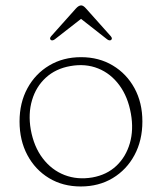

<svg xmlns="http://www.w3.org/2000/svg" viewBox="-20 -681 600 712"><path d="M280.5 -469Q347 -469 398.2 -438.2Q449.5 -407.5 478.8 -353.8Q508 -300 508 -230.5Q508 -160.5 478.8 -106Q449.5 -51.5 398 -20.5Q346.5 10.5 279.5 10.5Q213 10.5 161.8 -20.5Q110.5 -51.5 81.5 -106Q52.5 -160.5 52.5 -230.5Q52.5 -300 81.8 -353.8Q111 -407.5 162.5 -438.2Q214 -469 280.5 -469ZM322.5 -23Q376 -32.5 411.5 -66Q447 -99.5 461.5 -149.8Q476 -200 465.5 -259Q454.5 -322 422.5 -365.2Q390.5 -408.5 343.8 -427.2Q297 -446 241 -436Q186.5 -426.5 150 -393Q113.5 -359.5 98.8 -309.5Q84 -259.5 94 -201Q105.5 -137 138.5 -93.8Q171.5 -50.5 219.2 -32Q267 -13.5 322.5 -23ZM391.5 -532.5Q386 -529 377.5 -535L280.5 -611L183 -535Q174.5 -529 169 -532.5Q162 -537.5 169.5 -546.5L261.5 -649.5Q272 -661 281 -661Q289 -661 299 -649.5L391 -546.5Q398.5 -537.5 391.5 -532.5Z"/></svg>

Font: Fraunces 9pt SuperSoft Thin
Style: Regular
Weight: 100
Version: Version 1.000;[b76b70a41]